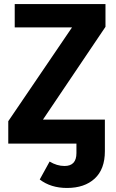

<svg xmlns="http://www.w3.org/2000/svg" viewBox="-20 -712 574 952"><path d="M503 -692V-579L193 -119H500V38Q500 127 449.5 173.5Q399 220 312 220Q232 220 177 178L226 89Q262 111 300 111Q359 111 359 47V0H21V-111L337 -576H53V-692Z"/></svg>

Font: Fira Sans SemiBold
Style: Regular
Weight: 600
Designer: bBox Type GmbH & Carrois Corporate GbR & Edenspiekermann AG
Foundry: bBox Type GmbH & Carrois Corporate GbR & Edenspiekermann AG
Version: Version 4.301;PS 004.301;hotconv 1.0.88;makeotf.lib2.5.64775